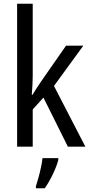

<svg xmlns="http://www.w3.org/2000/svg" viewBox="-20 -780 480 1021"><path d="M154 -377Q154 -353 152.5 -326.5Q151 -300 149 -276H153Q162 -291 174 -310Q186 -329 196 -343L331 -537H423L267 -323L434 0H341L211 -261L154 -198V0H71V-760H154ZM290 71Q281 105 260.5 147.5Q240 190 218 221H171V210Q177 192 184.5 165Q192 138 198 109.5Q204 81 206 61H290Z"/></svg>

Font: Noto Sans Hebrew Condensed
Style: Regular
Weight: 400
Width: 3
Designer: Monotype Design Team
Foundry: Monotype Imaging Inc.
Version: Version 2.004; ttfautohint (v1.8.4.7-5d5b)